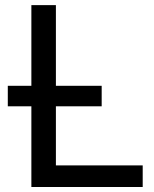

<svg xmlns="http://www.w3.org/2000/svg" viewBox="-20 -748 615 768"><path d="M105.5 0V-727.5H203.6V-86.4H550.8V0ZM11.2 -322.8V-404.8H386.7V-322.8Z"/></svg>

Font: Inter Cardless Display
Style: Regular
Weight: 400
Designer: Rasmus Andersson
Foundry: rsms
Version: Version 4.001;git-9221beed3